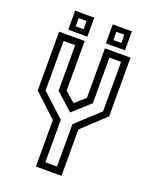

<svg xmlns="http://www.w3.org/2000/svg" viewBox="-153 -915 791 998"><g transform="rotate(20 242.5 -415.5)"><path d="M171.5 0V-257L45 -375V-700H186.5V-426L242.5 -376.5L298.5 -426V-700H440V-375L313 -257V0ZM210 -37.5H274.5V-272L401.5 -389V-662.5H337V-410.5L243.5 -326H241.5L147.5 -410.5V-662.5H83.5V-389L210 -272ZM294 -726V-831H400V-726ZM86 -726V-831H192V-726ZM116.5 -755.5H160.5V-801H116.5ZM325 -755.5H369V-801H325Z"/></g></svg>

Font: Tourney Condensed
Style: Regular
Weight: 400
Width: 3
Designer: Tyler Finck
Foundry: Etcetera Type Co
Version: Version 1.010; ttfautohint (v1.8.3)